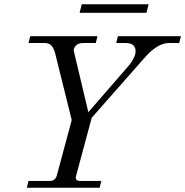

<svg xmlns="http://www.w3.org/2000/svg" viewBox="-20 -882 870 902"><path d="M106 0 114 -32H214Q240 -32 247 -58L317 -318L238 -636Q230 -661 219 -670.5Q208 -680 188 -680H114L122 -712H438L430 -680H371Q346 -680 334 -665Q322 -650 329 -633L395 -355L567 -553Q582 -571 589.5 -579.5Q597 -588 607 -607Q617 -626 617 -641Q617 -680 569 -680H526L534 -712H830L822 -680H775Q718 -680 656 -607L411 -329L338 -58Q330 -32 356 -32H456L448 0ZM354 -822 364 -862H678L668 -822Z"/></svg>

Font: Old Standard TT
Style: Italic
Weight: 400
Italic angle: -15.2°
Designer: Alexey Kryukov <alexios@thessalonica.org.ru>
Version: Version 2.2